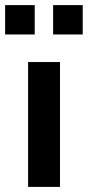

<svg xmlns="http://www.w3.org/2000/svg" viewBox="-45 -732 344 752"><path d="M65 0V-489H190V0ZM163 -597V-712H279V-597ZM-25 -597V-712H91V-597Z"/></svg>

Font: Nunito Sans 12pt ExtraLight
Style: Regular
Weight: 200
Designer: Vernon Adams
Foundry: Vernon Adams
Version: Version 3.101;gftools[0.9.27]